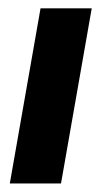

<svg xmlns="http://www.w3.org/2000/svg" viewBox="-20 -430 238 450"><path d="M123 0H3L75 -410.5H195Z"/></svg>

Font: Lucymar Sans SemiBold
Style: Italic
Weight: 600
Italic angle: -10°
Foundry: The League of Moveable Type (original font) / Main changes by Cristiano Sobral with portions from Mirco Monsees
Version: Version 2.00;August 30, 2020;FontCreator 13.0.0.2681 64-bit